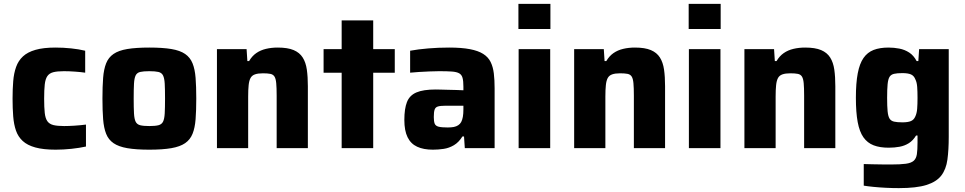

<svg xmlns="http://www.w3.org/2000/svg" viewBox="-20 -763 4969 989"><path d="M266.8 8Q203.4 8 162.2 -3.4Q121 -14.7 97.2 -36.6Q73.3 -58.5 62.3 -90.2Q51.3 -121.9 48 -163.5Q44.7 -205.2 44.7 -255.1Q44.7 -304 48.1 -345Q51.4 -386.1 63 -418.3Q74.5 -450.5 98.4 -472.6Q122.3 -494.7 162.9 -506.3Q203.5 -518 265.7 -518Q305.7 -518 346.2 -513.8Q386.6 -509.6 418.8 -501.7V-388.6Q398.5 -391.7 367.4 -394Q336.3 -396.3 309.3 -396.3Q274.4 -396.3 254 -390.9Q233.7 -385.5 223.7 -370.6Q213.6 -355.7 210.5 -327.8Q207.4 -299.9 207.4 -255Q207.4 -209.5 210.5 -181.3Q213.6 -153.2 224 -138.6Q234.4 -124 255 -118.8Q275.6 -113.7 310.4 -113.7Q334 -113.7 364.5 -115.7Q395 -117.7 422.8 -121.3V-8.2Q389.7 -0.9 347.9 3.6Q306.1 8 266.8 8Z M749.1 8Q680.7 8 635.7 0.2Q590.8 -7.6 564.7 -25.6Q538.6 -43.6 526.7 -73.8Q514.7 -104 511.2 -148.8Q507.7 -193.6 507.7 -255.6Q507.7 -317.6 511.2 -362.1Q514.7 -406.6 526.7 -436.8Q538.6 -467 564.7 -485Q590.8 -503 635.7 -510.5Q680.7 -518 749.1 -518Q817.6 -518 862.6 -510.5Q907.5 -503 933.6 -485Q959.7 -467 971.8 -436.8Q984 -406.6 987.5 -362.1Q991 -317.6 991 -255.6Q991 -193.6 987.5 -148.8Q984 -104 971.8 -73.8Q959.7 -43.6 933.6 -25.6Q907.5 -7.6 862.6 0.2Q817.6 8 749.1 8ZM749.1 -113.7Q779.3 -113.7 796 -117.9Q812.7 -122.1 819.8 -136.2Q826.9 -150.3 828.5 -179Q830.1 -207.6 830.1 -255.6Q830.1 -303.9 828.5 -332.1Q826.9 -360.2 819.8 -374.4Q812.7 -388.5 796 -392.4Q779.3 -396.3 749.1 -396.3Q719 -396.3 702.3 -392.4Q685.6 -388.5 678.7 -374.4Q671.8 -360.2 670.2 -332.1Q668.6 -303.9 668.6 -255.6Q668.6 -207.6 670.2 -179Q671.8 -150.3 678.7 -136.2Q685.6 -122.1 702.3 -117.9Q719 -113.7 749.1 -113.7Z M1097.5 0V-510H1250.2L1254.2 -448.5H1263.1Q1278.2 -474.3 1300 -489.5Q1321.8 -504.6 1350 -511.3Q1378.2 -518 1410.7 -518Q1461.9 -518 1492.6 -505Q1523.3 -492 1539.2 -466.8Q1555.2 -441.6 1560.5 -404.6Q1565.8 -367.6 1565.8 -319V0H1405.1V-269.6Q1405.1 -310.8 1402.9 -334.3Q1400.8 -357.8 1393.8 -368.7Q1386.9 -379.6 1372.6 -382.5Q1358.3 -385.4 1334.4 -385.4Q1308.9 -385.4 1293.3 -379.9Q1277.7 -374.5 1270.4 -361Q1263.2 -347.6 1260.8 -324.4Q1258.3 -301.1 1258.3 -265.6V0Z M1739.9 0V-388.3H1646.8V-510H1739.9V-658H1902.4V-510H2013.5V-388.3H1902.4V0Z M2209.8 8Q2161.5 8 2128.8 -7.2Q2096 -22.3 2079.4 -56.2Q2062.8 -90 2062.8 -145Q2062.8 -203.2 2076.3 -237.5Q2089.9 -271.9 2125 -286.9Q2160.2 -302 2224.4 -302Q2233.5 -302 2249.8 -301.5Q2266.2 -301 2287.1 -300.5Q2308.1 -300 2328.8 -299.5Q2349.6 -299 2367 -298V-316.7Q2367 -345.8 2362.6 -361.8Q2358.3 -377.9 2345.4 -385.3Q2332.6 -392.6 2307.7 -394.5Q2282.8 -396.3 2241.7 -396.3Q2219.4 -396.3 2191.7 -395Q2163.9 -393.7 2137.5 -392.2Q2111.1 -390.6 2092.6 -388.6V-501.7Q2134 -509.3 2185.7 -513.6Q2237.3 -518 2293.6 -518Q2357.6 -518 2400.4 -509.8Q2443.2 -501.7 2469 -485.3Q2494.8 -469 2507.2 -443.8Q2519.6 -418.7 2523.7 -384.9Q2527.8 -351.2 2527.8 -308.2V0H2374.2L2370.2 -60H2361.9Q2343.2 -29.8 2318 -15Q2292.8 -0.1 2265 3.9Q2237.1 8 2209.8 8ZM2285.9 -106.4Q2304.1 -106.4 2317.4 -108.9Q2330.6 -111.5 2340.4 -118Q2350.2 -124.5 2355.6 -134.4Q2361.4 -145.4 2364.2 -161.3Q2367 -177.3 2367 -199.3V-218.4H2274.3Q2248.7 -218.4 2235.8 -214.5Q2222.9 -210.7 2218.7 -198.2Q2214.5 -185.6 2214.5 -160.1Q2214.5 -138.2 2219 -126.3Q2223.6 -114.5 2239.1 -110.4Q2254.6 -106.4 2285.9 -106.4Z M2650.4 -613.5V-743H2815.2V-613.5ZM2651.5 0V-510H2814.1V0Z M2937.5 0V-510H3090.2L3094.2 -448.5H3103.1Q3118.2 -474.3 3140 -489.5Q3161.8 -504.6 3190 -511.3Q3218.2 -518 3250.7 -518Q3301.9 -518 3332.6 -505Q3363.3 -492 3379.2 -466.8Q3395.2 -441.6 3400.5 -404.6Q3405.8 -367.6 3405.8 -319V0H3245.1V-269.6Q3245.1 -310.8 3242.9 -334.3Q3240.8 -357.8 3233.8 -368.7Q3226.9 -379.6 3212.6 -382.5Q3198.3 -385.4 3174.4 -385.4Q3148.9 -385.4 3133.3 -379.9Q3117.7 -374.5 3110.4 -361Q3103.2 -347.6 3100.8 -324.4Q3098.3 -301.1 3098.3 -265.6V0Z M3527.4 -613.5V-743H3692.2V-613.5ZM3528.5 0V-510H3691.1V0Z M3814.5 0V-510H3967.2L3971.2 -448.5H3980.1Q3995.2 -474.3 4017 -489.5Q4038.8 -504.6 4067 -511.3Q4095.2 -518 4127.7 -518Q4178.9 -518 4209.6 -505Q4240.3 -492 4256.2 -466.8Q4272.2 -441.6 4277.5 -404.6Q4282.8 -367.6 4282.8 -319V0H4122.1V-269.6Q4122.1 -310.8 4119.9 -334.3Q4117.8 -357.8 4110.8 -368.7Q4103.9 -379.6 4089.6 -382.5Q4075.3 -385.4 4051.4 -385.4Q4025.9 -385.4 4010.3 -379.9Q3994.7 -374.5 3987.4 -361Q3980.2 -347.6 3977.8 -324.4Q3975.3 -301.1 3975.3 -265.6V0Z M4610.1 206Q4577.7 206 4543.4 204.3Q4509.1 202.6 4479.3 199.6Q4449.5 196.7 4429.2 193.3V82Q4450.1 82.6 4473.8 83.2Q4497.6 83.7 4522.1 84Q4546.7 84.3 4568.7 84.3Q4618.2 84.3 4645.8 80.5Q4673.4 76.8 4686.5 65.2Q4699.5 53.7 4702.9 31.1Q4706.2 8.6 4706.2 -29.1V-64.7H4698.5Q4683.2 -39.2 4661.6 -25.5Q4639.9 -11.9 4613.8 -7.1Q4587.7 -2.2 4557.6 -2.2Q4512.1 -2.2 4480 -14.5Q4448 -26.8 4427.6 -55.6Q4407.3 -84.3 4398 -134.1Q4388.7 -183.9 4388.7 -259.3Q4388.7 -335.3 4398.3 -385.4Q4407.8 -435.5 4428 -464.4Q4448.1 -493.3 4479.9 -505.7Q4511.8 -518 4556.9 -518Q4585 -518 4612.5 -512.7Q4640.1 -507.4 4663.4 -492.3Q4686.6 -477.2 4701.6 -448.5H4710.4L4714.4 -510H4867V-58.4Q4867 9 4860.2 58.9Q4853.5 108.8 4828.6 141.3Q4803.7 173.7 4752.2 189.8Q4700.6 206 4610.1 206ZM4628.4 -132.8Q4656.9 -132.8 4672.3 -139.4Q4687.6 -145.9 4694.7 -162.9Q4702.4 -178.9 4704.3 -202.3Q4706.2 -225.7 4706.2 -259Q4706.2 -291.4 4704.5 -315.1Q4702.8 -338.8 4695.2 -353.9Q4688.1 -372.7 4672.5 -379.6Q4656.9 -386.4 4628.4 -386.4Q4601.1 -386.4 4585.3 -382.7Q4569.4 -379 4561.9 -366.8Q4554.5 -354.5 4552.1 -328.9Q4549.6 -303.4 4549.6 -259Q4549.6 -215.3 4552.1 -190Q4554.5 -164.7 4561.9 -152.5Q4569.4 -140.2 4585.3 -136.5Q4601.1 -132.8 4628.4 -132.8Z"/></svg>

Font: Saira Thin
Style: Regular
Weight: 100
Designer: Hector Gatti with collaboration of the Omnibus-Type team
Foundry: Omnibus-Type
Version: Version 1.101